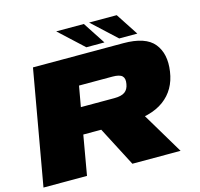

<svg xmlns="http://www.w3.org/2000/svg" viewBox="-118 -965 1135 1091"><g transform="rotate(-15 450.0 -419.0)"><path d="M5.5 0H261.5L302 -232.5H563Q700.5 -232.5 778 -289.2Q855.5 -346 870.5 -451Q885.5 -553 836 -614Q786.5 -675 656 -675H124.5ZM528.5 0H812L622.5 -317.5L365.5 -313.5ZM329 -386.5 350.5 -507.5H547.5Q589 -507.5 604 -493Q619 -478.5 613 -446.5Q608 -415.5 587.8 -401Q567.5 -386.5 526 -386.5ZM640.5 -707H747L661 -838.5H498.5ZM447 -707H553.5L467.5 -838.5H305Z"/></g></svg>

Font: Anybody Expanded Black
Style: Italic
Weight: 900
Width: 7
Italic angle: -10°
Version: Version 1.113;gftools[0.9.25]